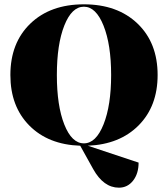

<svg xmlns="http://www.w3.org/2000/svg" viewBox="-20 -662 777 888"><path d="M530 206Q459 206 411 120L351 12Q203 7 115.5 -81.5Q28 -170 28 -315Q28 -464 120.5 -553Q213 -642 368 -642Q523 -642 616 -553Q709 -464 709 -315Q709 -171 621.5 -82.5Q534 6 386 12L621 90Q621 141 595.5 173.5Q570 206 530 206ZM277.5 -86Q312 1 368 1Q424 1 459 -87Q494 -175 494 -315Q494 -455 459 -543Q424 -631 368 -631Q312 -631 277.5 -544Q243 -457 243 -315Q243 -173 277.5 -86Z"/></svg>

Font: Arapey Black-Display
Style: Regular
Weight: 900
Designer: Eduardo Rodriguez Tunni
Foundry: Eduardo Rodriguez Tunni
Version: Version 4.000